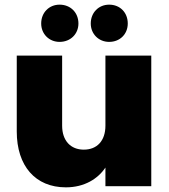

<svg xmlns="http://www.w3.org/2000/svg" viewBox="-20 -800 726 825"><path d="M630 -561H433V-260C433 -195 397 -157 340 -157C284 -157 247 -195 247 -260V-561H52V-235C52 -87 132 5 263 5C343 5 401 -32 433 -80V0H630ZM236 -620C283 -620 317 -654 317 -699C317 -746 283 -780 236 -780C191 -780 157 -746 157 -699C157 -654 191 -620 236 -620ZM449 -620C496 -620 529 -654 529 -699C529 -746 496 -780 449 -780C404 -780 370 -746 370 -699C370 -654 404 -620 449 -620Z"/></svg>

Font: SVN-Poppins ExtraBold
Style: Regular
Weight: 800
Designer: Ninad Kale (Devanagari), Jonny Pinhorn (Latin)
Foundry: Indian Type Foundry
Version: Version 3.002 2017; ttfautohint (v1.8.3)